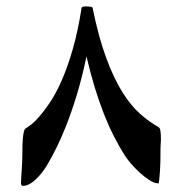

<svg xmlns="http://www.w3.org/2000/svg" viewBox="-20 -507 575 607"><path d="M488.8 -64.5Q488.8 -61 488 -51.8Q487.3 -42.5 487.3 -20.5Q487.3 -13.2 487.1 2.2Q486.8 17.6 485.8 33.2Q484.9 48.8 483.4 60.8Q481.9 72.8 481 72.8Q468.3 72.8 452.4 62.5Q436.5 52.2 421.4 38.3Q406.2 24.4 393.3 9.3Q380.4 -5.9 374.5 -15.6Q356.4 -43.9 340.1 -76.2Q323.7 -108.4 308.6 -146.7Q293.5 -185.1 279.8 -229.7Q266.1 -274.4 253.4 -328.6Q238.8 -258.8 221.9 -204.1Q205.1 -149.4 188.5 -107.9Q171.9 -66.4 157.2 -37.4Q142.6 -8.3 131.3 10.7Q127.4 18.1 119.4 29.5Q111.3 41 100.8 52.5Q90.3 64 77.6 72.3Q64.9 80.6 52.2 80.6Q46.4 80.6 46.4 71.8Q46.4 66.4 47.1 54.7Q47.9 43 48.8 28.6Q49.8 14.2 50.3 -1Q50.8 -16.1 50.8 -28.3Q50.8 -54.2 52.2 -68.6Q53.7 -83 55.4 -90.6Q57.1 -98.1 60.5 -100.6Q64 -103 67.9 -105.5Q69.3 -106 79.1 -113.5Q88.9 -121.1 104 -138.2Q119.1 -155.3 137.9 -183.1Q156.7 -210.9 175 -252.4Q193.4 -293.9 209.7 -350.3Q226.1 -406.7 237.8 -481.4Q237.8 -484.9 242.9 -485.8Q248 -486.8 253.9 -486.8Q259.3 -486.8 265.9 -485.8Q272.5 -484.9 272.5 -482.9Q292 -387.7 316.2 -322.8Q340.3 -257.8 367.4 -214.8Q394.5 -171.9 423.6 -146.5Q452.6 -121.1 481.4 -105Q485.4 -103 487.1 -93.8Q488.8 -84.5 488.8 -64.5Z"/></svg>

Font: Accordance
Style: Bold
Weight: 700
Version: Version 1.2 (build January 31, 2020) Miklal Software Solutio